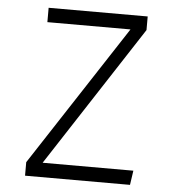

<svg xmlns="http://www.w3.org/2000/svg" viewBox="-51 -752 717 799"><g transform="rotate(5 307.5 -352.5)"><path d="M151.3 -60H530.3L521.5 0H83.1V-56.4L467.2 -644.6H120V-704.6H533.8V-647.7Z"/></g></svg>

Font: Fira Code Light
Style: Regular
Weight: 300
Monospace: yes
Designer: Carrois Corporate, Edenspiekermann AG, Nikita Prokopov
Foundry: Carrois Corporate, Edenspiekermann AG, Nikita Prokopov
Version: Version 6.000; ttfautohint (v1.8.2) -l 8 -r 50 -G 200 -x 14 